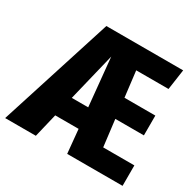

<svg xmlns="http://www.w3.org/2000/svg" viewBox="-175 -860 1039 1024"><g transform="rotate(30 344.5 -347.5)"><path d="M700 -126V0H359L345 -146H201L166 0H-23L199 -695H672L654 -570H455L474 -412H664V-290H488L508 -126ZM332 -271 303 -567 231 -271Z"/></g></svg>

Font: Fira Sans Compressed ExtraBold
Style: Regular
Weight: 800
Width: 1
Designer: bBox Type GmbH & Carrois Corporate GbR & Edenspiekermann AG
Foundry: bBox Type GmbH & Carrois Corporate GbR & Edenspiekermann AG
Version: Version 4.301